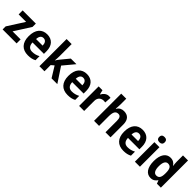

<svg xmlns="http://www.w3.org/2000/svg" viewBox="361 -2273 3796 3796"><g transform="rotate(45 2259.5 -375.0)"><path d="M414 0V-112H189L406 -453V-546H37V-434H246L23 -85V0Z M717 -556C572 -556 481 -458 481 -269C481 -87 577 10 737 10C810 10 863 -2 913 -29V-142C857 -112 807 -99 745 -99C669 -99 625 -147 623 -236H942V-309C942 -464 857 -556 717 -556ZM717 -452C779 -452 808 -403 809 -333H625C629 -417 666 -452 717 -452Z M1193 -422V-760H1052V0H1193V-173L1253 -224L1391 0H1552L1346 -312L1541 -546H1384L1244 -376C1223 -351 1207 -327 1188 -297H1186C1190 -340 1193 -378 1193 -422Z M1827 -556C1682 -556 1591 -458 1591 -269C1591 -87 1687 10 1847 10C1920 10 1973 -2 2023 -29V-142C1967 -112 1917 -99 1855 -99C1779 -99 1735 -147 1733 -236H2052V-309C2052 -464 1967 -556 1827 -556ZM1827 -452C1889 -452 1918 -403 1919 -333H1735C1739 -417 1776 -452 1827 -452Z M2443 -556C2376 -556 2325 -509 2297 -455H2290L2269 -546H2162V0H2303V-278C2303 -375 2363 -418 2440 -418C2449 -418 2468 -416 2478 -413L2488 -552C2474 -555 2456 -556 2443 -556Z M2720 -599V-760H2579V0H2720V-260C2720 -378 2744 -439 2823 -439C2875 -439 2899 -400 2899 -321V0H3040V-358C3040 -492 2973 -556 2863 -556C2801 -556 2750 -531 2720 -476H2712C2715 -500 2720 -553 2720 -599Z M3386 -556C3241 -556 3150 -458 3150 -269C3150 -87 3246 10 3406 10C3479 10 3532 -2 3582 -29V-142C3526 -112 3476 -99 3414 -99C3338 -99 3294 -147 3292 -236H3611V-309C3611 -464 3526 -556 3386 -556ZM3386 -452C3448 -452 3477 -403 3478 -333H3294C3298 -417 3335 -452 3386 -452Z M3792 -760C3746 -760 3715 -740 3715 -687C3715 -635 3746 -614 3792 -614C3837 -614 3868 -635 3868 -687C3868 -740 3837 -760 3792 -760ZM3862 -546H3721V0H3862Z M4165 10C4234 10 4275 -21 4306 -67H4312L4337 0H4447V-760H4306V-579C4306 -542 4312 -504 4315 -476H4311C4281 -525 4234 -556 4166 -556C4050 -556 3975 -456 3975 -273C3975 -90 4049 10 4165 10ZM4212 -105C4152 -105 4118 -161 4118 -272C4118 -381 4151 -439 4211 -439C4286 -439 4312 -384 4312 -277V-255C4311 -153 4283 -105 4212 -105Z"/></g></svg>

Font: Noto Sans Sinhala UI SemiCondensed
Style: Bold
Weight: 700
Width: 4
Designer: Jelle Bosma - Monotype Design Team
Foundry: Monotype Imaging Inc.
Version: Version 2.006